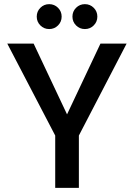

<svg xmlns="http://www.w3.org/2000/svg" viewBox="-20 -905 645 925"><path d="M590 -695 360 -252V0H246V-252L15 -695H142L303 -354L464 -695ZM157 -825Q157 -850 174.5 -867.5Q192 -885 217 -885Q242 -885 259.5 -867.5Q277 -850 277 -825Q277 -800 259.5 -782.5Q242 -765 217 -765Q192 -765 174.5 -782.5Q157 -800 157 -825ZM329 -825Q329 -850 346.5 -867.5Q364 -885 389 -885Q414 -885 431.5 -867.5Q449 -850 449 -825Q449 -800 431.5 -782.5Q414 -765 389 -765Q364 -765 346.5 -782.5Q329 -800 329 -825Z"/></svg>

Font: Poppins-Tabular Medium
Style: Regular
Weight: 500
Designer: Ninad Kale (Devanagari), Jonny Pinhorn (Latin)
Foundry: Indian Type Foundry
Version: Version 4.004